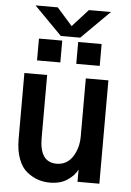

<svg xmlns="http://www.w3.org/2000/svg" viewBox="-62 -980 710 1043"><g transform="rotate(5 293.0 -459.0)"><path d="M60.5 -204.1V-563.5H184.6V-219.7Q184.6 -87.9 277.3 -87.9Q333 -87.9 364.3 -135.3Q395.5 -182.6 395.5 -248V-563.5H518.6V0H399.4V-65.4H398.4Q384.8 -35.2 346.2 -8.8Q307.6 17.6 250 17.6Q215.8 17.6 185.1 7.3Q154.3 -2.9 125 -25.9Q95.7 -48.8 78.1 -94.7Q60.5 -140.6 60.5 -204.1ZM88.9 -934.6H210L293.9 -839.8L379.9 -934.6H500L345.7 -781.2H240.2ZM123 -637.7V-756.8H250V-637.7ZM336.9 -637.7V-756.8H464.8V-637.7Z"/></g></svg>

Font: Gothic A1
Style: Bold
Weight: 700
Version: Version 2.50